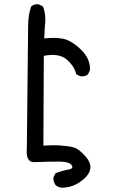

<svg xmlns="http://www.w3.org/2000/svg" viewBox="-20 -744 540 894"><path d="M267 130Q251 128 239 118Q227 102 229 81L239 62Q272 50 298.5 45.5Q325 41 313.5 25Q302 9 259.5 8.5Q217 8 137 11Q99 10 105 -55Q111 -577 111 -625Q111 -673 125 -714Q139 -726 160 -724L180 -714Q196 -673 189 -624L186 -565Q235 -571 273.5 -563.5Q312 -556 356.5 -513.5Q401 -471 399 -418L390 -398Q376 -386 354 -389L335 -398Q327 -435 291 -466.5Q255 -498 184 -484L182 -66Q225 -69 262.5 -66.5Q300 -64 323.5 -57.5Q347 -51 377 -17Q407 17 399.5 46.5Q392 76 353 103Q314 130 267 130Z"/></svg>

Font: NaniFont Regular
Style: Regular
Weight: 400
Designer: Nanigashitei
Version: Version 1.036